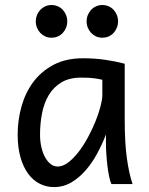

<svg xmlns="http://www.w3.org/2000/svg" viewBox="-20 -743 602 775"><path d="M393.1 -420.9Q387.2 -422.4 379.9 -423.8Q372.6 -425.3 362.5 -426.8Q352.5 -428.2 339.1 -429Q325.7 -429.7 307.6 -429.7Q259.8 -429.7 227.8 -410.4Q195.8 -391.1 176.8 -359.1Q157.7 -327.1 149.7 -285.6Q141.6 -244.1 141.6 -200.2Q141.6 -171.9 147.2 -148.2Q152.8 -124.5 162.6 -107.2Q172.4 -89.8 185.1 -80.3Q197.8 -70.8 212.4 -70.8Q233.9 -70.8 255.6 -87.4Q277.3 -104 297.4 -130.1Q317.4 -156.2 335 -188.7Q352.5 -221.2 365.5 -253.2Q378.4 -285.2 385.7 -313.5Q393.1 -341.8 393.1 -358.9ZM429.7 0Q424.3 -11.7 420.2 -32.2Q416 -52.7 413.3 -75.9Q410.6 -99.1 409.2 -122.1Q407.7 -145 407.7 -161.1V-200.2Q393.1 -162.1 372.8 -124.3Q352.5 -86.4 326.4 -56.2Q300.3 -25.9 268.1 -6.8Q235.8 12.2 197.8 12.2Q167 12.2 140.1 -1.5Q113.3 -15.1 93.5 -42Q73.7 -68.8 62.5 -108.6Q51.3 -148.4 51.3 -200.2Q51.3 -258.3 66.9 -313.7Q82.5 -369.1 114.7 -412.4Q147 -455.6 196.8 -481.7Q246.6 -507.8 314.9 -507.8Q362.3 -507.8 404.3 -501.7Q446.3 -495.6 483.4 -485.8V-258.8Q483.4 -166.5 492.2 -103.8Q501 -41 515.1 0ZM124.5 -656.7Q124.5 -670.4 129.4 -682.4Q134.3 -694.3 142.8 -703.4Q151.4 -712.4 162.8 -717.5Q174.3 -722.7 188 -722.7Q201.7 -722.7 213.4 -717.5Q225.1 -712.4 233.4 -703.4Q241.7 -694.3 246.6 -682.4Q251.5 -670.4 251.5 -656.7Q251.5 -643.1 246.6 -631.1Q241.7 -619.1 233.4 -610.1Q225.1 -601.1 213.4 -595.9Q201.7 -590.8 188 -590.8Q174.3 -590.8 162.8 -595.9Q151.4 -601.1 142.8 -610.1Q134.3 -619.1 129.4 -631.1Q124.5 -643.1 124.5 -656.7ZM329.6 -656.7Q329.6 -670.4 334.5 -682.4Q339.4 -694.3 347.9 -703.4Q356.4 -712.4 367.9 -717.5Q379.4 -722.7 393.1 -722.7Q406.7 -722.7 418.5 -717.5Q430.2 -712.4 438.5 -703.4Q446.8 -694.3 451.7 -682.4Q456.5 -670.4 456.5 -656.7Q456.5 -643.1 451.7 -631.1Q446.8 -619.1 438.5 -610.1Q430.2 -601.1 418.5 -595.9Q406.7 -590.8 393.1 -590.8Q379.4 -590.8 367.9 -595.9Q356.4 -601.1 347.9 -610.1Q339.4 -619.1 334.5 -631.1Q329.6 -643.1 329.6 -656.7Z"/></svg>

Font: Andika New Basic
Style: Regular
Weight: 400
Designer: Victor Gaultney, Annie Olsen, Julie Remington, Don Collingsworth, Eric Hays
Foundry: SIL International
Version: Version 5.500